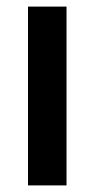

<svg xmlns="http://www.w3.org/2000/svg" viewBox="-20 -563 287 583"><path d="M182 0V-543H65V0Z"/></svg>

Font: Noto Sans Ethiopic Cond SemBd
Style: Regular
Weight: 600
Width: 3
Designer: Monotype Design Team
Foundry: Monotype Imaging Inc.
Version: Version 2.102